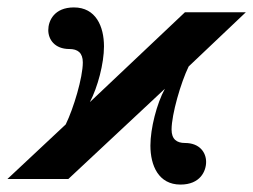

<svg xmlns="http://www.w3.org/2000/svg" viewBox="-70 -482 682 517"><path d="M592 -449H428L172 -207C193 -247 210 -311 210 -357C210 -411 188 -462 129 -462C76 -462 60 -426 60 -401C60 -376 77 -350 117 -350C139 -350 153 -340 153 -314C153 -273 128 -190 107 -147L-50 0H114L374 -243C352 -203 335 -136 335 -90C335 -36 357 15 416 15C469 15 485 -21 485 -46C485 -71 468 -97 428 -97C406 -97 392 -107 392 -133C392 -174 417 -260 438 -303Z"/></svg>

Font: STIXGeneral
Style: Bold Italic
Weight: 700
Italic angle: -16.33°
Designer: MicroPress Inc., with final additions and corrections provided by Coen Hoffman, Elsevier (retired)
Version: Version 1.1.0